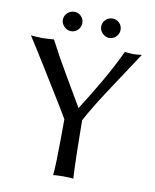

<svg xmlns="http://www.w3.org/2000/svg" viewBox="-92 -916 801 990"><g transform="rotate(10 308.5 -421.5)"><path d="M353 -302.2Q353 -262.7 354 -217.8Q355 -172.9 355.5 -129.4Q356 -85.9 357.7 -51Q359.4 -16.1 360.4 2.9Q351.1 1 334 0.5Q316.9 0 307.6 0Q297.9 0 281 0.5Q264.2 1 254.9 2.9Q257.8 -26.4 259.3 -75.9Q260.7 -125.5 261.2 -182.6Q261.7 -239.7 261.7 -291.5Q250 -311.5 225.6 -351.8Q201.2 -392.1 170.4 -441.4Q139.6 -490.7 109.6 -540Q79.6 -589.4 54.4 -628.4Q29.3 -667.5 17.1 -687Q30.8 -686 47.1 -684.8Q63.5 -683.6 77.6 -683.6Q91.3 -683.6 107.7 -684.8Q124 -686 137.7 -687Q181.2 -603 227.3 -525.1Q273.4 -447.3 323.7 -360.4Q370.1 -432.6 419.7 -517.8Q469.2 -603 508.8 -687Q518.1 -686 530.5 -684.8Q543 -683.6 553.2 -683.6Q562.5 -683.6 575 -684.8Q587.4 -686 597.7 -687Q533.2 -589.4 486.6 -518.8Q439.9 -448.2 407.7 -396.5Q375.5 -344.7 353 -302.2ZM165 -794.9Q165 -816.4 180.7 -831.1Q196.3 -845.7 216.3 -845.7Q237.8 -845.7 252.4 -831.1Q267.1 -816.4 267.1 -794.9Q267.1 -774.9 252.4 -759.5Q237.8 -744.1 216.3 -744.1Q196.3 -744.1 180.7 -759.5Q165 -774.9 165 -794.9ZM365.7 -794.9Q365.7 -816.4 381.1 -831.1Q396.5 -845.7 416.5 -845.7Q438 -845.7 452.6 -831.1Q467.3 -816.4 467.3 -794.9Q467.3 -774.9 452.6 -759.5Q438 -744.1 416.5 -744.1Q396.5 -744.1 381.1 -759.5Q365.7 -774.9 365.7 -794.9Z"/></g></svg>

Font: Kurinto Seri
Style: Regular
Weight: 400
Designer: Kurinto was developed by Clint Goss from a range of fonts that are compatible with the SIL Open Font License Version 1.1
Foundry: Clinton F. Goss
Version: Version 2.196; July 25, 2020